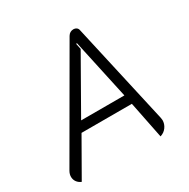

<svg xmlns="http://www.w3.org/2000/svg" viewBox="-162 -855 993 1011"><g transform="rotate(-30 334.5 -350.0)"><path d="M15 -42Q15 -58 24 -74L380 -689Q392 -709 415 -709Q425 -709 432.5 -703.5Q440 -698 442 -689L580 -75Q582 -65 582 -60Q582 -37 568 -17.5Q554 2 530 9L485 -215H179L51 9Q34 2 24.5 -11.5Q15 -25 15 -42ZM473 -273 394 -637 389 -634 396 -600 210 -273Z"/></g></svg>

Font: K2D ExtraLight
Style: Italic
Weight: 275
Italic angle: -10°
Designer: Katatrad Aksorn Co.,Ltd.
Foundry: Cadson Demak Co.,Ltd.
Version: Version 1.000; ttfautohint (v1.6)